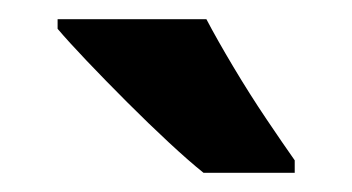

<svg xmlns="http://www.w3.org/2000/svg" viewBox="-20 -786 367 200"><path d="M195 -766Q206 -745 223 -716.5Q240 -688 257.5 -662Q275 -636 287 -619V-606H192Q177 -618 156 -637.5Q135 -657 112.5 -679.5Q90 -702 70.5 -722.5Q51 -743 40 -756V-766Z"/></svg>

Font: Noto Sans Khmer UI Condensed
Style: Bold
Weight: 700
Width: 3
Designer: Danh Hong and the Monotype Design Team
Foundry: Monotype Imaging Inc.
Version: Version 2.002; ttfautohint (v1.8.4.7-5d5b)